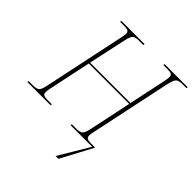

<svg xmlns="http://www.w3.org/2000/svg" viewBox="-260 -877 1250 1250"><g transform="rotate(45 365.5 -251.5)"><path d="M455 211 581 0H382L384 -10H423Q458 -10 470.5 -21.5Q483 -33 492 -74L554 -368H182L121 -80Q115 -52 115 -37Q115 -21 126 -15.5Q137 -10 160 -10H200L198 0H-16L-14 -10H24Q59 -10 71.5 -21.5Q84 -33 92 -73L210 -632Q217 -664 217 -676Q217 -693 206.5 -698.5Q196 -704 173 -704H134L136 -714H350L348 -704H309Q286 -704 273 -699Q260 -694 252.5 -678.5Q245 -663 239 -633L184 -378H556L609 -629Q616 -661 616 -676Q616 -693 606 -698.5Q596 -704 572 -704H532L534 -714H747L745 -704H708Q685 -704 672 -698.5Q659 -693 651.5 -676.5Q644 -660 637 -627L522 -83Q515 -54 515 -40Q515 -21 526.5 -15.5Q538 -10 560 -10H596L597 -7L481 211Z"/></g></svg>

Font: Noto Serif Display SemiCondensed Thin
Style: Italic
Weight: 100
Width: 4
Italic angle: -12°
Designer: Monotype Design Team
Foundry: Monotype Imaging Inc.
Version: Version 2.009